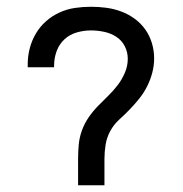

<svg xmlns="http://www.w3.org/2000/svg" viewBox="-20 -548 540 568"><path d="M211 0V-78Q211 -99 213 -120.5Q215 -142 222.5 -162.5Q230 -183 242 -200.5Q254 -218 269 -233.5Q284 -249 299.5 -264Q315 -279 328 -296Q341 -313 349.5 -333Q358 -353 358 -374Q358 -394 349 -411.5Q340 -429 323.5 -439.5Q307 -450 287.5 -454Q268 -458 249 -458Q228 -458 207 -452Q186 -446 170.5 -431.5Q155 -417 147.5 -396.5Q140 -376 140 -354V-349H62V-358Q62 -382 68 -405Q74 -428 86 -448.5Q98 -469 116 -485Q134 -501 156 -511Q178 -521 201.5 -524.5Q225 -528 249 -528Q272 -528 294.5 -525Q317 -522 338.5 -514Q360 -506 378.5 -492.5Q397 -479 410 -460.5Q423 -442 429.5 -420Q436 -398 436 -375Q436 -354 430.5 -333Q425 -312 415.5 -293Q406 -274 392.5 -257Q379 -240 364 -224.5Q349 -209 333 -194.5Q317 -180 306.5 -161Q296 -142 292.5 -120.5Q289 -99 289 -78V0Z"/></svg>

Font: Iosevka Curly
Style: Regular
Weight: 400
Monospace: yes
Designer: Belleve Invis
Foundry: Belleve Invis
Version: Version 22.1.2; ttfautohint (v1.8.4)